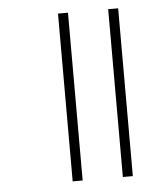

<svg xmlns="http://www.w3.org/2000/svg" viewBox="-48 -665 619 709"><g transform="rotate(-5 261.5 -311.0)"><path d="M379 -622V0H416V-622ZM193 -622V0H230V-622Z"/></g></svg>

Font: Noto Sans Devanagari UI SemiCondensed ExtraLight
Style: Regular
Weight: 200
Width: 4
Designer: Jelle Bosma - Monotype Design Team
Foundry: Monotype Imaging Inc.
Version: Version 2.004